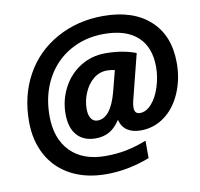

<svg xmlns="http://www.w3.org/2000/svg" viewBox="-87 -805 1029 988"><g transform="rotate(-10 428.0 -311.5)"><path d="M846.2 -410.2Q846.2 -325.7 814.9 -253.4Q783.7 -181.2 728.3 -140.6Q672.9 -100.1 604 -100.1Q561 -100.1 533.4 -118.9Q505.9 -137.7 498 -171.9H495.1Q470.7 -134.3 439.9 -117.2Q409.2 -100.1 368.2 -100.1Q306.2 -100.1 271.5 -138.9Q236.8 -177.7 236.8 -251Q236.8 -322.8 269.8 -386Q302.7 -449.2 361.3 -486.1Q419.9 -522.9 492.2 -522.9Q582.5 -522.9 651.9 -496.1L600.1 -291Q594.7 -269.5 590.8 -253.7Q586.9 -237.8 586.9 -222.2Q586.9 -189 615.2 -189Q647.5 -189 675.8 -220.2Q704.1 -251.5 720.9 -303.7Q737.8 -356 737.8 -408.2Q737.8 -512.2 677.5 -567.1Q617.2 -622.1 502 -622.1Q402.8 -622.1 323 -576.2Q243.2 -530.3 198.5 -446.3Q153.8 -362.3 153.8 -254.9Q153.8 -136.2 219.2 -69.1Q284.7 -2 402.8 -2Q460 -2 510 -11.7Q560.1 -21.5 618.2 -43.9V46.9Q505.9 90.8 391.1 90.8Q285.2 90.8 206.5 49.1Q127.9 7.3 86.4 -68.8Q44.9 -145 44.9 -244.1Q44.9 -380.4 103.8 -486.8Q162.6 -593.3 271.2 -653.6Q379.9 -713.9 514.2 -713.9Q669.4 -713.9 757.8 -634Q846.2 -554.2 846.2 -410.2ZM485.8 -434.1Q445.8 -434.1 414.8 -408.9Q383.8 -383.8 366 -342Q348.1 -300.3 348.1 -256.8Q348.1 -225.1 360.1 -207Q372.1 -189 394 -189Q462.9 -189 498 -320.8L525.9 -429.2Q508.3 -434.1 485.8 -434.1Z"/></g></svg>

Font: TypoPRO Open Sans
Style: Bold Italic
Weight: 700
Italic angle: -12°
Foundry: Ascender Corporation
Version: Version 1.10